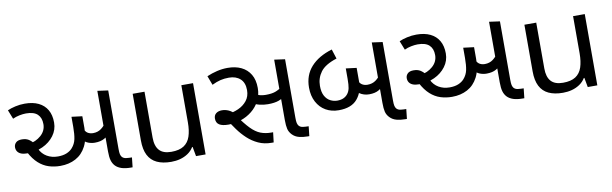

<svg xmlns="http://www.w3.org/2000/svg" viewBox="-43 -1008 4532 1422"><g transform="rotate(-10 2223.5 -296.5)"><path d="M343 -103Q297 -103 256 -116Q215 -129 180 -160.5Q145 -192 117 -245L138 -303Q194 -311 233 -345.5Q272 -380 272 -430Q272 -478 244.5 -504Q217 -530 158 -530Q136 -530 108.5 -524.5Q81 -519 58 -508L31 -576Q55 -587 90 -595Q125 -603 161 -603Q222 -603 264.5 -582.5Q307 -562 329.5 -523Q352 -484 352 -428Q352 -373 319.5 -329.5Q287 -286 234 -261.5Q181 -237 117 -237Q90 -237 72 -244Q54 -251 44.5 -264.5Q35 -278 35 -297Q35 -317 49.5 -331.5Q64 -346 94 -346Q125 -346 145 -333.5Q165 -321 187 -295L201 -256Q219 -217 255 -196Q291 -175 337 -175Q375 -175 402 -186Q429 -197 446 -216Q471 -244 478.5 -280Q486 -316 486 -371V-447L566 -437V-349Q566 -267 537.5 -212Q509 -157 458.5 -130Q408 -103 343 -103ZM624 -228Q599 -228 575 -237Q551 -246 531 -269Q511 -292 497 -333L555 -356Q563 -324 581 -312Q599 -300 623 -300Q659 -300 685 -319.5Q711 -339 733 -373L750 -291Q725 -261 696.5 -244.5Q668 -228 624 -228ZM856 0Q813 0 784.5 -9.5Q756 -19 739 -37Q723 -54 715.5 -79Q708 -104 708 -148V-603L788 -592V-152Q788 -125 791 -112.5Q794 -100 800 -92Q811 -78 832.5 -75.5Q854 -73 875 -73L867 0Z M1416 -536V0H1344L1331 -71H1327Q1310 -43 1283 -25Q1256 -7 1224 1.5Q1192 10 1157 10Q1093 10 1049.5 -10.5Q1006 -31 984 -74Q962 -117 962 -185V-536H1051V-191Q1051 -127 1080 -95Q1109 -63 1170 -63Q1230 -63 1264.5 -85.5Q1299 -108 1313.5 -151.5Q1328 -195 1328 -257V-536Z M1914 0Q1858 0 1813.5 -20.5Q1769 -41 1733.5 -74Q1698 -107 1669.5 -146.5Q1641 -186 1617 -225L1628 -265Q1671 -270 1710.5 -287.5Q1750 -305 1775.5 -337Q1801 -369 1801 -416Q1801 -472 1769 -501Q1737 -530 1684 -530Q1650 -530 1620.5 -523Q1591 -516 1556 -499L1530 -568Q1567 -584 1607 -593.5Q1647 -603 1687 -603Q1746 -603 1789.5 -582Q1833 -561 1857.5 -520Q1882 -479 1882 -418Q1882 -364 1859.5 -321.5Q1837 -279 1799.5 -249Q1762 -219 1715.5 -203.5Q1669 -188 1622 -188Q1576 -188 1553 -202.5Q1530 -217 1530 -249Q1530 -274 1547 -287.5Q1564 -301 1591 -301Q1617 -301 1641.5 -290Q1666 -279 1700 -246H1687Q1734 -178 1770.5 -140.5Q1807 -103 1843 -89Q1879 -75 1923 -75H1937L1928 0ZM1936 -286Q1903 -286 1871.5 -294Q1840 -302 1817 -318L1826 -389Q1847 -376 1874.5 -366.5Q1902 -357 1933 -357Q1977 -357 2004.5 -367Q2032 -377 2063 -400L2078 -329Q2049 -309 2017.5 -297.5Q1986 -286 1936 -286ZM2186 0Q2151 0 2120.5 -7.5Q2090 -15 2069 -37Q2050 -57 2044 -81.5Q2038 -106 2038 -148V-603L2118 -592V-152Q2118 -125 2121 -112.5Q2124 -100 2130 -92Q2141 -78 2162 -75.5Q2183 -73 2204 -73L2196 0Z M2445 -151Q2390 -151 2347.5 -175.5Q2305 -200 2280.5 -246Q2256 -292 2256 -354Q2256 -447 2312 -509.5Q2368 -572 2471 -603L2494 -531Q2406 -503 2372 -457Q2338 -411 2338 -353Q2338 -305 2354 -276.5Q2370 -248 2395 -235.5Q2420 -223 2446 -223Q2474 -223 2493.5 -232Q2513 -241 2526 -258Q2539 -275 2544 -299Q2549 -323 2549 -369V-447L2629 -437V-335Q2629 -256 2584.5 -203.5Q2540 -151 2445 -151ZM2687 -228Q2647 -228 2614.5 -250Q2582 -272 2561 -333L2616 -357Q2626 -325 2644 -312.5Q2662 -300 2687 -300Q2723 -300 2749 -318.5Q2775 -337 2797 -371L2814 -291Q2788 -261 2760 -244.5Q2732 -228 2687 -228ZM2920 0Q2885 0 2854.5 -7.5Q2824 -15 2803 -37Q2784 -57 2778 -81.5Q2772 -106 2772 -148V-603L2852 -592V-152Q2852 -125 2855 -112.5Q2858 -100 2864 -92Q2875 -78 2896 -75.5Q2917 -73 2938 -73L2930 0Z M3289 -103Q3243 -103 3202 -116Q3161 -129 3126 -160.5Q3091 -192 3063 -245L3084 -303Q3140 -311 3179 -345.5Q3218 -380 3218 -430Q3218 -478 3190.5 -504Q3163 -530 3104 -530Q3082 -530 3054.5 -524.5Q3027 -519 3004 -508L2977 -576Q3001 -587 3036 -595Q3071 -603 3107 -603Q3168 -603 3210.5 -582.5Q3253 -562 3275.5 -523Q3298 -484 3298 -428Q3298 -373 3265.5 -329.5Q3233 -286 3180 -261.5Q3127 -237 3063 -237Q3036 -237 3018 -244Q3000 -251 2990.5 -264.5Q2981 -278 2981 -297Q2981 -317 2995.5 -331.5Q3010 -346 3040 -346Q3071 -346 3091 -333.5Q3111 -321 3133 -295L3147 -256Q3165 -217 3201 -196Q3237 -175 3283 -175Q3321 -175 3348 -186Q3375 -197 3392 -216Q3417 -244 3424.5 -280Q3432 -316 3432 -371V-447L3512 -437V-349Q3512 -267 3483.5 -212Q3455 -157 3404.5 -130Q3354 -103 3289 -103ZM3570 -228Q3545 -228 3521 -237Q3497 -246 3477 -269Q3457 -292 3443 -333L3501 -356Q3509 -324 3527 -312Q3545 -300 3569 -300Q3605 -300 3631 -319.5Q3657 -339 3679 -373L3696 -291Q3671 -261 3642.5 -244.5Q3614 -228 3570 -228ZM3802 0Q3759 0 3730.5 -9.5Q3702 -19 3685 -37Q3669 -54 3661.5 -79Q3654 -104 3654 -148V-603L3734 -592V-152Q3734 -125 3737 -112.5Q3740 -100 3746 -92Q3757 -78 3778.5 -75.5Q3800 -73 3821 -73L3813 0Z M4362 -536V0H4290L4277 -71H4273Q4256 -43 4229 -25Q4202 -7 4170 1.5Q4138 10 4103 10Q4039 10 3995.5 -10.5Q3952 -31 3930 -74Q3908 -117 3908 -185V-536H3997V-191Q3997 -127 4026 -95Q4055 -63 4116 -63Q4176 -63 4210.5 -85.5Q4245 -108 4259.5 -151.5Q4274 -195 4274 -257V-536Z"/></g></svg>

Font: lguzrati05
Style: Book
Weight: 400
Designer: Jelle Bosma - Monotype Design Team, Universal Thirst
Foundry: Monotype Imaging Inc.
Version: Version 2.106